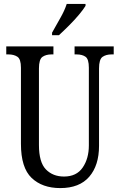

<svg xmlns="http://www.w3.org/2000/svg" viewBox="-20 -951 613 981"><path d="M288 10Q196 10 141.5 -42Q87 -94 87 -216V-605Q87 -649 69 -661Q51 -673 23 -673H12V-714H253V-673H243Q215 -673 197 -660.5Q179 -648 179 -601V-210Q179 -122 214.5 -85.5Q250 -49 307 -49Q371 -49 402.5 -95Q434 -141 434 -208V-605Q434 -649 417 -661Q400 -673 371 -673H361V-714H561V-673H550Q522 -673 504 -660.5Q486 -648 486 -601V-206Q486 -106 436 -48Q386 10 288 10ZM246 -784Q267 -822 288.5 -859.5Q310 -897 321 -931H417V-921Q407 -904 384 -876.5Q361 -849 333 -821Q305 -793 281 -771H246Z"/></svg>

Font: Noto Serif Bengali ExtraCondensed
Style: Regular
Weight: 400
Width: 2
Designer: Juan Bruce, Universal Thirst, Indian Type Foundry and the Monotype Design Team.
Foundry: Monotype Imaging Inc.
Version: Version 2.003; ttfautohint (v1.8.4.7-5d5b)